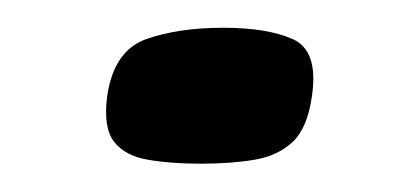

<svg xmlns="http://www.w3.org/2000/svg" viewBox="-20 -114 286 137"><path d="M56.5 -45.6Q61.3 -77.9 84.3 -86.1Q107.4 -94.2 139.1 -94.2Q171.2 -94.2 189.3 -85.9Q207.3 -77.5 202.6 -45.6Q199.5 -22.8 188.8 -12.7Q178 -2.7 161.5 0Q145 2.8 123.1 2.8Q101.9 2.8 85.7 0Q69.5 -2.7 61.5 -12.7Q53.5 -22.8 56.5 -45.6Z"/></svg>

Font: Genos Thin
Style: Italic
Weight: 100
Italic angle: -8°
Designer: Robert E. Leuschke
Foundry: Robert E. Leuschke
Version: Version 1.010